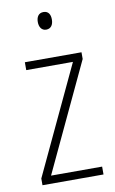

<svg xmlns="http://www.w3.org/2000/svg" viewBox="-84 -772 492 818"><g transform="rotate(-10 162.5 -363.0)"><path d="M164 -726C142 -726 133 -709 133 -688C133 -667 143 -650 163 -650C184 -650 194 -666 194 -689C194 -709 186 -726 164 -726ZM296 0V-34H75L294 -500V-529H49V-495H251L32 -29V0Z"/></g></svg>

Font: Noto Sans Myanmar Condensed ExtraLight
Style: Regular
Weight: 200
Width: 3
Designer: Monotype Design Team
Foundry: Monotype Imaging Inc.
Version: Version 2.107